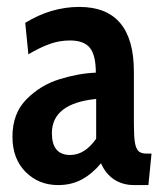

<svg xmlns="http://www.w3.org/2000/svg" viewBox="-20 -525 467 555"><path d="M16 -130Q16 -197 56.5 -238Q97 -279 152 -296Q207 -313 257 -315Q257 -365 240 -386.5Q223 -408 182 -408Q152 -408 124 -398Q96 -388 62 -368L53 -459Q128 -505 209 -505Q367 -505 367 -318V-169Q367 -131 370 -113Q373 -95 380.5 -88Q388 -81 404 -81H418L409 10H368Q334 10 309.5 -6.5Q285 -23 272 -53Q246 -22 216 -6Q186 10 148 10Q92 10 54 -28Q16 -66 16 -130ZM258 -124V-239Q130 -226 130 -140Q130 -77 183 -77Q225 -77 258 -124Z"/></svg>

Font: Cabin Condensed SemiBold
Style: Regular
Weight: 600
Width: 3
Designer: Pablo Impallari
Foundry: Pablo Impallari. http://www.impallari.com Igino Marini. http://www.ikern.com
Version: Version 2.200